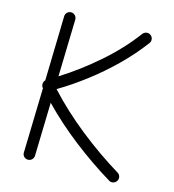

<svg xmlns="http://www.w3.org/2000/svg" viewBox="-107 -781 812 898"><g transform="rotate(15 298.5 -331.5)"><path d="M109.4 26.9Q98.1 26.9 90.3 18.8Q82.5 10.7 83 -0.5L91.3 -314.5L89.8 -315.9Q84 -322.8 84.2 -333.7Q84.5 -344.7 92.3 -352.5L100.1 -664.6Q100.1 -675.8 108.2 -683.6Q116.2 -691.4 127.4 -691.4Q138.7 -690.9 146.5 -682.9Q154.3 -674.8 154.3 -663.6L147 -386.7Q236.8 -442.9 324 -518.8Q411.1 -594.7 474.1 -679.7Q481 -688.5 491.9 -690.4Q502.9 -692.4 512.2 -685.5Q521.5 -678.7 523.2 -667.5Q524.9 -656.2 518.1 -647.5Q470.2 -583 409.9 -523.9Q349.6 -464.8 283.9 -414.8Q218.3 -364.7 153.8 -326.7Q233.9 -239.7 331.1 -162.6Q428.2 -85.4 531.2 -22.9Q540.5 -17.1 543 -6.1Q545.4 4.9 539.1 14.6Q533.2 23.9 522.2 26.6Q511.2 29.3 501.5 22.9Q406.2 -34.7 314.2 -106Q222.2 -177.2 144 -257.8L137.2 0.5Q136.7 11.7 128.7 19.5Q120.6 27.3 109.4 26.9Z"/></g></svg>

Font: Mikhak Light
Style: Regular
Weight: 300
Designer: Amin Abedi
Version: Version 3.3